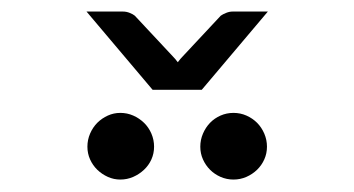

<svg xmlns="http://www.w3.org/2000/svg" viewBox="-20 -892 598 324"><path d="M183 -701.5Q194.5 -701.5 204.8 -697Q215 -692.5 223 -684.8Q231 -677 235.5 -666.5Q240 -656 240 -644.5Q240 -633 235.5 -623Q231 -613 223 -605.5Q215 -598 204.8 -593.5Q194.5 -589 183 -589Q172 -589 162 -593.5Q152 -598 144.2 -605.5Q136.5 -613 132 -623Q127.5 -633 127.5 -644.5Q127.5 -656 132 -666.5Q136.5 -677 144.2 -684.8Q152 -692.5 162 -697Q172 -701.5 183 -701.5ZM320.5 -740.5H237.5L126 -872.5H187.5Q193.5 -872.5 199 -870.2Q204.5 -868 207.5 -865.5L271.5 -797Q275.5 -793 280 -787Q284.5 -793 288.5 -797L352.5 -865.5Q356 -868 361.5 -870.2Q367 -872.5 372.5 -872.5H432ZM374 -701.5Q385.5 -701.5 395.8 -697Q406 -692.5 413.8 -684.8Q421.5 -677 426 -666.5Q430.5 -656 430.5 -644.5Q430.5 -633 426 -623Q421.5 -613 413.8 -605.5Q406 -598 395.8 -593.5Q385.5 -589 374 -589Q362.5 -589 352.2 -593.5Q342 -598 334.5 -605.5Q327 -613 322.5 -623Q318 -633 318 -644.5Q318 -656 322.5 -666.5Q327 -677 334.5 -684.8Q342 -692.5 352.2 -697Q362.5 -701.5 374 -701.5Z"/></svg>

Font: Lato
Style: Regular
Weight: 400
Designer: Lukasz Dziedzic with Adam Twardoch and Botio Nikoltchev
Foundry: tyPoland Lukasz Dziedzic
Version: Version 2.015; 2015-08-06; http://www.latofonts.com/